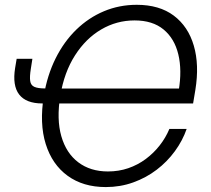

<svg xmlns="http://www.w3.org/2000/svg" viewBox="-20 -757 866 787"><path d="M413.6 9.8Q320.8 9.8 257.3 -36.4Q193.8 -82.5 167.5 -166.5Q141.1 -250.5 159.7 -364.7Q173.8 -449.2 208 -517.8Q242.2 -586.4 292.7 -635.5Q343.3 -684.6 406 -710.9Q468.8 -737.3 540.5 -737.3Q633.3 -737.3 692.4 -692.9Q751.5 -648.4 774.4 -569.8Q797.4 -491.2 780.8 -388.7L771.5 -333H206.1L215.8 -394H735.4L712.4 -385.3Q726.6 -469.2 710.9 -534.2Q695.3 -599.1 650.4 -636.2Q605.5 -673.3 531.7 -673.3Q458 -673.3 394.8 -636.2Q331.5 -599.1 287.4 -530Q243.2 -460.9 227.1 -364.7Q211.4 -268.1 231.4 -198.5Q251.5 -128.9 301 -91.6Q350.6 -54.2 422.4 -54.2Q466.8 -54.2 505.9 -67.6Q544.9 -81.1 577.4 -105.2Q609.9 -129.4 634.5 -160.9Q659.2 -192.4 674.3 -228.5H745.1Q728.5 -180.7 697 -137.5Q665.5 -94.2 622.3 -61.3Q579.1 -28.3 526.1 -9.3Q473.1 9.8 413.6 9.8ZM48.3 -516.1H112.8L106.4 -475.1Q101.1 -442.4 103.8 -424.8Q106.4 -407.2 121.1 -400.9Q135.7 -394.5 164.1 -394.5H189.9L179.7 -333H153.3Q86.9 -333 58.6 -369.6Q30.3 -406.2 42 -478.5Z"/></svg>

Font: Inter 17pt Light
Style: Italic
Weight: 300
Italic angle: -9.3988°
Version: Version 4.001;git-66647c0bb